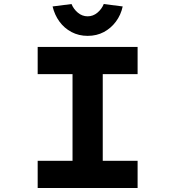

<svg xmlns="http://www.w3.org/2000/svg" viewBox="-20 -933 871 953"><path d="M167 0V-135H340V-565H167V-700H663V-565H490V-135H663V0ZM415 -755Q371 -755 335 -774Q299 -793 275 -826Q251 -859 241 -901L335 -913Q345 -888 366.5 -870Q388 -852 415 -852Q442 -852 463.5 -870Q485 -888 495 -913L589 -901Q580 -859 555.5 -826Q531 -793 495.5 -774Q460 -755 415 -755Z"/></svg>

Font: Lexend Tera SemiBold
Style: Regular
Weight: 600
Version: Version 1.007